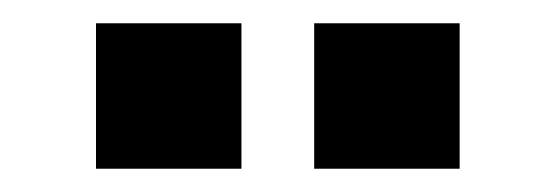

<svg xmlns="http://www.w3.org/2000/svg" viewBox="-20 -895 478 165"><path d="M62.5 -750V-875H187.5V-750ZM250 -750V-875H375V-750Z"/></svg>

Font: Oswald-Regular
Style: Regular
Weight: 400
Designer: vernon adams
Foundry: vernon adams
Version: Version 2.002; ttfautohint (v0.92.18-e454-dirty) -l 8 -r 50 